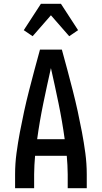

<svg xmlns="http://www.w3.org/2000/svg" viewBox="-20 -998 540 1018"><path d="M60 0V-74Q60 -130 67.5 -186Q75 -242 85.5 -297.5Q96 -353 108 -408Q120 -463 134 -517.5Q148 -572 162.5 -626.5Q177 -681 192 -735H308Q323 -681 337.5 -626.5Q352 -572 366 -517.5Q380 -463 392 -408Q404 -353 414.5 -297.5Q425 -242 432.5 -186Q440 -130 440 -74V0H339V-74Q339 -98 337.5 -123Q336 -148 334 -172H166Q164 -148 162.5 -123Q161 -98 161 -74V0ZM177 -260H323Q310 -355 290.5 -449.5Q271 -544 250 -637Q229 -544 209.5 -449.5Q190 -355 177 -260ZM153 -806 106 -838 197 -978H303L394 -838L347 -806L250 -917Z"/></svg>

Font: Iosevka Curly Semibold
Style: Regular
Weight: 600
Monospace: yes
Designer: Belleve Invis
Foundry: Belleve Invis
Version: Version 22.1.2; ttfautohint (v1.8.4)